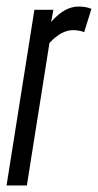

<svg xmlns="http://www.w3.org/2000/svg" viewBox="-25 -566 299 586"><path d="M138 -536 131 -499Q172 -546 214 -546Q225 -546 234.5 -544.5Q244 -543 254 -539L232 -468Q216 -474 198 -474Q181 -474 163.5 -465Q146 -456 126 -435L57 0H-5L80 -536Z"/></svg>

Font: Georama ExtraCondensed
Style: Italic
Weight: 400
Width: 2
Italic angle: -9°
Designer: Jean-Baptiste Levee
Foundry: Production Type
Version: Version 1.000